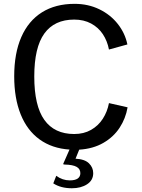

<svg xmlns="http://www.w3.org/2000/svg" viewBox="-20 -770 738 1000"><path d="M368.5 -750Q439 -750 497.2 -721.8Q555.5 -693.5 593.5 -645.2Q631.5 -597 643.5 -538.5L547.5 -512Q539 -556.5 515.8 -591.8Q492.5 -627 454.5 -647.5Q416.5 -668 366.5 -668Q263.5 -668 211 -595.5Q158.5 -523 158.5 -371.5Q158.5 -219 211 -145.5Q263.5 -72 366.5 -72Q416.5 -72 454.2 -93.5Q492 -115 515.5 -151.5Q539 -188 547.5 -233L644.5 -211Q634.5 -153 603 -104.8Q571.5 -56.5 518.2 -25.8Q465 5 392.5 9.5L373.5 56.5Q421.5 59 443.5 80.8Q465.5 102.5 465.5 132Q465.5 169 433.5 189.8Q401.5 210.5 354.5 210.5Q296.5 210.5 257.5 185L273 145.5Q305 169.5 343.5 169.5Q371 169.5 384.8 159.8Q398.5 150 398.5 132Q398.5 110 379 99Q359.5 88 316.5 87Q311.5 87 310 85.5Q308.5 84 310.5 80.5L342 9Q251 3 186.2 -43.8Q121.5 -90.5 87.8 -174.2Q54 -258 54 -372.5Q54 -492.5 91 -577Q128 -661.5 198.5 -705.8Q269 -750 368.5 -750Z"/></svg>

Font: 1883 Sans
Style: Regular
Weight: 400
Designer: 1883 Sans project is a fork of Public Sans.
Version: Version 1.009